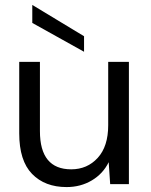

<svg xmlns="http://www.w3.org/2000/svg" viewBox="-20 -747 612 779"><path d="M250 12Q162 12 110 -41.5Q58 -95 58 -206V-496H142V-215Q142 -60 269 -60Q334 -60 376.5 -106.5Q419 -153 419 -239V-496H503V0H427L421 -89Q398 -42 352.5 -15Q307 12 250 12ZM321 -537 111 -654V-727L321 -600Z"/></svg>

Font: Firefly Display
Style: Regular
Weight: 400
Designer: Colophon Foundry, Jonny Pinhorn
Foundry: Colophon Foundry
Version: Version 1.200; ttfautohint (v1.8.3)